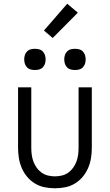

<svg xmlns="http://www.w3.org/2000/svg" viewBox="-20 -999 590 1031"><path d="M275 12Q247 12 219.5 6.5Q192 1 168 -13.5Q144 -28 126 -49.5Q108 -71 97 -96.5Q86 -122 81.5 -149.5Q77 -177 77 -205V-530H148V-205Q148 -186 150.5 -167.5Q153 -149 159.5 -131.5Q166 -114 177 -98.5Q188 -83 203.5 -72Q219 -61 237.5 -56.5Q256 -52 275 -52Q294 -52 312.5 -56.5Q331 -61 346.5 -72Q362 -83 373 -98.5Q384 -114 390.5 -131.5Q397 -149 399.5 -167.5Q402 -186 402 -205V-530H473V-205Q473 -177 468.5 -149.5Q464 -122 453 -96.5Q442 -71 424 -49.5Q406 -28 382 -13.5Q358 1 330.5 6.5Q303 12 275 12ZM383 -623Q371 -623 359.5 -626Q348 -629 340 -637.5Q332 -646 328.5 -657Q325 -668 325 -680Q325 -692 328.5 -703Q332 -714 340 -722.5Q348 -731 359.5 -734Q371 -737 383 -737Q394 -737 405.5 -734Q417 -731 425 -722.5Q433 -714 436.5 -703Q440 -692 440 -680Q440 -668 436.5 -657Q433 -646 425 -637.5Q417 -629 405.5 -626Q394 -623 383 -623ZM167 -623Q156 -623 144.5 -626Q133 -629 125 -637.5Q117 -646 113.5 -657Q110 -668 110 -680Q110 -692 113.5 -703Q117 -714 125 -722.5Q133 -731 144.5 -734Q156 -737 167 -737Q179 -737 190.5 -734Q202 -731 210 -722.5Q218 -714 221.5 -703Q225 -692 225 -680Q225 -668 221.5 -657Q218 -646 210 -637.5Q202 -629 190.5 -626Q179 -623 167 -623ZM263 -795 216 -835 341 -979 398 -931Z"/></svg>

Font: Lode
Style: Regular
Weight: 400
Monospace: yes
Designer: Belleve Invis
Foundry: Belleve Invis
Version: Version 29.2.0; ttfautohint (v1.8.3)